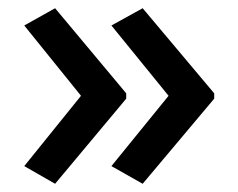

<svg xmlns="http://www.w3.org/2000/svg" viewBox="-20 -500 580 467"><path d="M501 -260V-273L327 -480L251 -438L390 -267L251 -96L327 -53ZM287 -260V-273L114 -480L39 -438L177 -267L39 -96L114 -53Z"/></svg>

Font: Noto Sans Lao UI Med
Style: Regular
Weight: 500
Designer: Monotype Design Team
Foundry: Monotype Imaging Inc.
Version: Version 2.000